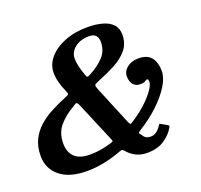

<svg xmlns="http://www.w3.org/2000/svg" viewBox="-135 -916 1154 1100"><g transform="rotate(-20 442.5 -366.0)"><path d="M679.5 -352Q651 -352 636 -370.8Q621 -389.5 621 -420Q621 -451.5 648.5 -473.2Q676 -495 717 -495Q772.5 -495 796.2 -463.8Q820 -432.5 820 -382Q820 -341.5 790.2 -293Q760.5 -244.5 708.2 -195.2Q656 -146 588.5 -104Q578 -97.5 575.8 -93Q573.5 -88.5 584 -79.5Q591.5 -65 602.5 -57.2Q613.5 -49.5 633.5 -49.5Q668 -49.5 696 -91.5Q700.5 -98 702.2 -100Q704 -102 712 -97.5L744 -79Q753 -74 753 -70.5Q753 -67 747.5 -58Q727 -22.5 685.8 4.5Q644.5 31.5 582 31.5Q510 31.5 463 -24.5Q455 -33.5 451 -34Q447 -34.5 434 -30Q382.5 -10.5 329 0.5Q275.5 11.5 223 11.5Q116 11.5 58.5 -35.8Q1 -83 1 -160Q1 -216.5 21.5 -258.2Q42 -300 77 -331Q112 -362 156.5 -385.2Q201 -408.5 249 -428Q268 -435.5 270 -440Q272 -444.5 263.5 -463.5Q249.5 -494.5 241.8 -524.5Q234 -554.5 234 -583Q234 -632.5 268.8 -673.2Q303.5 -714 364.8 -738.5Q426 -763 505 -763Q554.5 -763 594 -752.2Q633.5 -741.5 656.2 -717.8Q679 -694 679 -655Q679 -601 649 -564.2Q619 -527.5 570 -501.2Q521 -475 464 -452.5Q437.5 -442 434.2 -436Q431 -430 442 -403.5L536.5 -175.5Q543 -160 546.5 -158.2Q550 -156.5 563.5 -165.5Q614 -197.5 652 -233Q690 -268.5 711 -299Q732 -329.5 732 -347.5Q732 -365 723.5 -365Q718 -365 714.5 -361.8Q711 -358.5 703.8 -355.2Q696.5 -352 679.5 -352ZM549 -658.5Q549 -682 536.5 -696.5Q524 -711 496 -711Q442 -711 408.5 -684Q375 -657 375 -617Q375 -579.5 398 -513Q404 -496 408.8 -495.5Q413.5 -495 428.5 -503.5Q480.5 -531 514.8 -567.2Q549 -603.5 549 -658.5ZM147 -183Q147 -131.5 176.8 -101.5Q206.5 -71.5 273 -71.5Q306.5 -71.5 339.2 -77.2Q372 -83 403.5 -93Q418 -97 418 -100.5Q418 -104 412.5 -116.5L311.5 -356.5Q302 -378 295 -375.5Q288 -373 271 -361.5Q218 -331 182.5 -289.2Q147 -247.5 147 -183Z"/></g></svg>

Font: Besley* Condensed Semi
Style: Italic
Weight: 600
Width: 3
Italic angle: -13°
Designer: Owen Earl
Foundry: indestructible type*
Version: Version 3.000; ttfautohint (v1.8.3)